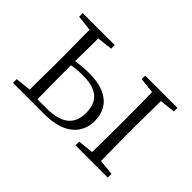

<svg xmlns="http://www.w3.org/2000/svg" viewBox="-89 -749 989 989"><g transform="rotate(45 405.5 -254.0)"><path d="M55 0H284C431 0 492 -71 492 -159C492 -245 438 -313 297 -313C265 -313 233 -310 202 -305L204 -472L288 -482V-508H55V-482L140 -472L142 -283V-226L140 -36L55 -27ZM202 -275C228 -280 255 -282 283 -282C385 -282 431 -240 431 -157C431 -69 377 -29 268 -29H204C203 -84 202 -169 202 -226ZM510 -482 595 -473C596 -418 597 -336 597 -283V-226C597 -172 596 -90 595 -36L510 -27V0H745V-27L660 -36L658 -226V-283L660 -472L745 -482V-508H510Z"/></g></svg>

Font: Noto Serif CJK SC ExtraLight
Style: Regular
Weight: 200
Designer: Ryoko NISHIZUKA 西塚涼子 (kana & ideographs); Frank Grießhammer (Latin, Greek & Cyrillic); Wenlong ZHANG 张文龙 (bopomofo); San
Foundry: Adobe
Version: Version 2.001;hotconv 1.1.0;makeotfexe 2.6.0